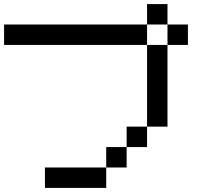

<svg xmlns="http://www.w3.org/2000/svg" viewBox="-20 -920 1040 940"><path d="M800 -300H700V-700H800ZM0 -700V-800H700V-700ZM800 -700V-800H900V-700ZM800 -900V-800H700V-900ZM200 0V-100H500V0ZM500 -100V-200H600V-100ZM600 -200V-300H700V-200Z"/></svg>

Font: GalmuriMono9 Regular
Style: Regular
Weight: 400
Designer: Lee Minseo (quiple)
Version: Version 2.399;hotconv 1.1.1;makeotfexe 2.6.0 DEVELOPMENT